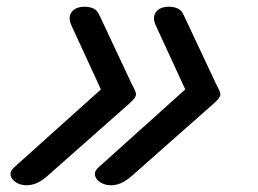

<svg xmlns="http://www.w3.org/2000/svg" viewBox="-20 -534 765 569"><path d="M59 15Q41 15 27.5 6.5Q14 -2 11.5 -14.5Q9 -27 23 -39L279 -269L191 -460Q181 -483 192.5 -498.5Q204 -514 231 -514Q246 -514 257.5 -508.5Q269 -503 276 -486L370 -286Q377 -273 380 -266Q383 -259 383 -254Q383 -247 374 -237.5Q365 -228 345 -211L121 -13Q104 2 89 8.5Q74 15 59 15ZM309 15Q291 15 277.5 6.5Q264 -2 261.5 -14.5Q259 -27 273 -39L529 -269L441 -460Q431 -483 442.5 -498.5Q454 -514 481 -514Q496 -514 507.5 -508.5Q519 -503 526 -486L620 -286Q627 -273 630 -266Q633 -259 633 -254Q633 -247 624 -237.5Q615 -228 595 -211L371 -13Q354 2 339 8.5Q324 15 309 15Z"/></svg>

Font: Playwrite CZ
Style: Regular
Weight: 400
Designer: Veronika Burian, José Scaglione
Foundry: TypeTogether
Version: Version 1.002